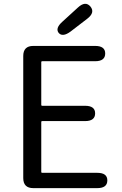

<svg xmlns="http://www.w3.org/2000/svg" viewBox="-20 -971 628 991"><path d="M152 0Q100 0 100 -52V-682Q100 -734 152 -734H471Q523 -734 523 -695Q523 -655 471 -655H198Q193 -655 193 -650V-430Q193 -425 198 -425H419Q471 -425 471 -386Q471 -346 419 -346H198Q193 -346 193 -341V-84Q193 -79 198 -79H482Q534 -79 534 -40Q534 0 482 0ZM344 -808Q303 -778 283 -801Q264 -825 302 -859L382 -932Q421 -968 447 -937Q472 -906 430 -874Z"/></svg>

Font: Resource Han Rounded HK
Style: Regular
Weight: 400
Designer: Cyano Hao (round all glyphs); Ryoko NISHIZUKA  (kana, bopomofo & ideographs); Paul D. Hunt (Latin, Greek & Cyrillic); Sa
Foundry: Cyano Hao
Version: 0.990